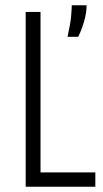

<svg xmlns="http://www.w3.org/2000/svg" viewBox="-20 -705 390 725"><path d="M77 0V-660H133V-54H340V0ZM235 -566Q246 -615 248.5 -643.5Q251 -672 251 -685H307Q307 -654 296 -619Q285 -584 275 -566Z"/></svg>

Font: Bricolage Grotesque 12pt Condensed ExtraLight
Style: Regular
Weight: 200
Width: 3
Designer: Mathieu Triay
Foundry: Atelier Triay
Version: Version 1.001; ttfautohint (v1.8.4.7-5d5b);gftools[0.9.33.de